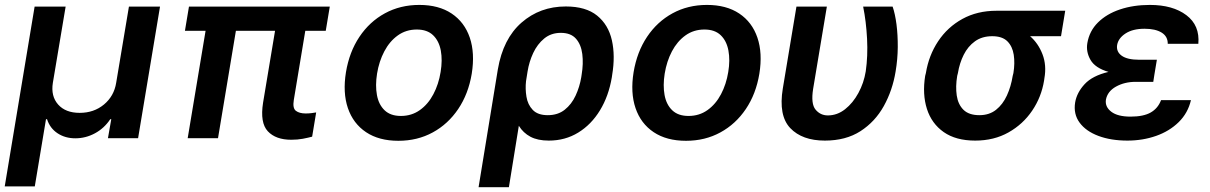

<svg xmlns="http://www.w3.org/2000/svg" viewBox="-32 -573 5016 796"><path d="M-12.4 199.9 111.5 -545.5H240.1L187.1 -229.4Q178.3 -174.4 209 -139.7Q239.7 -105.1 298.3 -105.1Q357.2 -105.1 399 -139.7Q440.7 -174.4 449.6 -229.4L502.5 -545.5H631.4L540.5 0H415.5L429.3 -78.8H425.1Q400.2 -41.2 361.7 -20.4Q323.2 0.4 280.2 0.4Q238.3 0.4 206.7 -20.4Q175.1 -41.2 163 -78.8H158.7L112.2 199.9Z M1335.2 -545.5 1318.5 -445.3H1233.7L1186.1 -158.7Q1180.4 -124.3 1194.8 -113.5Q1209.2 -102.6 1235.4 -102.6Q1247.9 -102.6 1259.4 -104Q1271 -105.5 1278.8 -106.9L1262.1 -6.4Q1245 -1.8 1223.4 2.3Q1201.7 6.4 1175.4 6.4Q1111.2 6.4 1078.3 -28.8Q1045.5 -63.9 1058.6 -147L1108.3 -445.3H946L871.8 0H746.1L820.3 -445.3H734.7L751.4 -545.5Z M1619.7 10.7Q1539.1 10.7 1485.6 -25Q1432.2 -60.7 1410.3 -124.8Q1388.5 -188.9 1402.3 -273.8Q1416.2 -357.6 1458.1 -420.3Q1500 -483 1563.7 -517.8Q1627.5 -552.6 1706.3 -552.6Q1786.9 -552.6 1840.4 -516.9Q1893.8 -481.2 1915.7 -416.9Q1937.5 -352.6 1923.7 -267Q1909.8 -183.6 1867.7 -121.1Q1825.6 -58.6 1762.1 -24Q1698.5 10.7 1619.7 10.7ZM1630 -92.3Q1674.7 -92.3 1708.8 -116.7Q1742.9 -141 1764.7 -182.4Q1786.6 -223.7 1794.7 -274.5Q1802.9 -323.5 1795.5 -363.5Q1788 -403.4 1763.5 -427Q1739 -450.6 1696 -450.6Q1651.3 -450.6 1617.2 -426.1Q1583.1 -401.6 1561.3 -360.1Q1539.4 -318.5 1531.2 -267.8Q1523.4 -218.8 1530.7 -179Q1538 -139.2 1562.5 -115.8Q1587 -92.3 1630 -92.3Z M1952.1 203.1 2032 -285.5Q2053.6 -412.3 2130.1 -479.2Q2206.7 -546.2 2313.6 -546.2Q2397 -546.2 2443.7 -508.2Q2490.4 -470.2 2504.8 -405.9Q2519.2 -341.6 2506 -262.8L2504.6 -252.8Q2491.5 -174.7 2455.4 -115.6Q2419.4 -56.5 2365.2 -23.3Q2311.1 9.9 2243.3 9.9Q2197.4 9.9 2167.3 -6Q2137.1 -22 2119 -51.5L2077.8 203.1ZM2148.8 -236.5Q2145.2 -204.5 2150.6 -171.9Q2155.9 -139.2 2176.7 -117.4Q2197.4 -95.5 2239 -95.5Q2280.9 -95.5 2309.3 -118.1Q2337.7 -140.6 2354.4 -176.7Q2371.1 -212.7 2377.8 -252.8L2379.3 -262.8Q2387.1 -309.3 2382.1 -348.9Q2377.1 -388.5 2355.8 -412.6Q2334.5 -436.8 2293 -436.8Q2252.8 -436.8 2224.3 -413.4Q2195.7 -389.9 2178.6 -353.3Q2161.6 -316.8 2155.2 -276.6Z M2812.1 10.7Q2731.5 10.7 2678.1 -25Q2624.6 -60.7 2602.8 -124.8Q2581 -188.9 2594.8 -273.8Q2608.7 -357.6 2650.6 -420.3Q2692.5 -483 2756.2 -517.8Q2820 -552.6 2898.8 -552.6Q2979.4 -552.6 3032.8 -516.9Q3086.3 -481.2 3108.1 -416.9Q3130 -352.6 3116.1 -267Q3102.3 -183.6 3060.2 -121.1Q3018.1 -58.6 2954.5 -24Q2891 10.7 2812.1 10.7ZM2822.4 -92.3Q2867.2 -92.3 2901.3 -116.7Q2935.4 -141 2957.2 -182.4Q2979 -223.7 2987.2 -274.5Q2995.4 -323.5 2987.9 -363.5Q2980.5 -403.4 2956 -427Q2931.5 -450.6 2888.5 -450.6Q2843.7 -450.6 2809.7 -426.1Q2775.6 -401.6 2753.7 -360.1Q2731.9 -318.5 2723.7 -267.8Q2715.9 -218.8 2723.2 -179Q2730.5 -139.2 2755 -115.8Q2779.5 -92.3 2822.4 -92.3Z M3269.9 -545.5H3396L3339.1 -204.5Q3329.2 -142.4 3349.3 -118.4Q3369.3 -94.5 3400.2 -94.5Q3438.9 -94.5 3471.6 -120.2Q3504.3 -146 3526.8 -187.5Q3549.4 -229 3557.2 -277Q3566.4 -340.6 3562.7 -412.6Q3558.9 -484.7 3546.5 -545.5H3668.7Q3679 -515.6 3684.7 -471.9Q3690.3 -428.3 3690 -377.8Q3689.6 -327.4 3681.1 -277Q3668.3 -198.5 3632.1 -133.3Q3595.9 -68.2 3535.2 -29.1Q3474.4 9.9 3387.8 9.9Q3293.7 9.9 3244.3 -41.9Q3195 -93.8 3213.4 -206Z M3803.6 -258.5 3806.5 -269.9Q3818.5 -343.4 3857.4 -402Q3896.3 -460.6 3957.9 -494.5Q4019.5 -528.4 4099.1 -528.4H4384.2L4366.8 -422.9H4238.6Q4272.4 -393.5 4290 -348Q4307.5 -302.6 4297.9 -248.6L4296.5 -238.6Q4285.5 -170.8 4247.3 -114.3Q4209.2 -57.9 4149 -24Q4088.8 9.9 4011 9.9Q3930.8 9.9 3880.5 -25.4Q3830.3 -60.7 3810.9 -121.4Q3791.5 -182.2 3803.6 -258.5ZM3939.3 -269.9 3936.4 -258.5Q3929 -214.1 3934.5 -177Q3940 -139.9 3962.5 -117.7Q3985.1 -95.5 4028.4 -95.5Q4069.2 -95.5 4097.3 -117.7Q4125.4 -139.9 4142.4 -177Q4159.4 -214.1 4166.5 -258.5L4169.4 -269.9Q4176.1 -311.1 4170.8 -345.9Q4165.5 -380.7 4144.4 -401.8Q4123.2 -422.9 4081.7 -422.9Q4039.4 -422.9 4010.1 -401.8Q3980.8 -380.7 3963.4 -345.9Q3946 -311.1 3939.3 -269.9Z M4753.9 -263.5 4749.3 -233.7H4676.1Q4630.3 -233.7 4594.8 -214Q4559.3 -194.2 4552.9 -159.4Q4548.7 -130 4575.3 -109.7Q4601.9 -89.5 4655.2 -89.5Q4708.8 -89.5 4738.8 -106.7Q4768.8 -123.9 4781.6 -158H4905.5Q4893.1 -104.4 4854.8 -66.8Q4816.4 -29.1 4761 -9.6Q4705.6 9.9 4642 9.9Q4573.5 9.9 4521.7 -9.6Q4469.8 -29.1 4443.7 -64.8Q4417.6 -100.5 4425.4 -148.4Q4432.2 -188.9 4464.7 -224.1Q4497.2 -259.2 4563.6 -274.9Q4508.2 -291.2 4489 -324.8Q4469.8 -358.3 4475.9 -394.2Q4484.4 -444.6 4520.1 -479.9Q4555.8 -515.3 4611.3 -533.9Q4666.9 -552.6 4735.1 -552.6Q4830.3 -552.6 4886.5 -510.1Q4942.8 -467.7 4936.1 -391.3H4809.3Q4809.7 -421.9 4783.9 -437.9Q4758.2 -453.8 4713.1 -453.8Q4664.4 -453.8 4634.4 -434.3Q4604.4 -414.8 4599.4 -386.4Q4595.2 -358.7 4618.4 -342Q4641.7 -325.3 4690.7 -325.3H4764.2Z"/></svg>

Font: Inter UI Semi Bold
Style: Italic
Weight: 600
Italic angle: -9.39999°
Designer: Rasmus Andersson
Foundry: rsms
Version: 3.2;8d6f07862